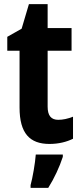

<svg xmlns="http://www.w3.org/2000/svg" viewBox="-20 -682 392 923"><path d="M260 -106C226 -106 209 -126 209 -169V-438H324V-547H209V-662H119L84 -544L15 -505V-438H74V-165C74 -41 123 10 218 10C262 10 301 0 331 -15V-121C306 -111 282 -106 260 -106ZM282 72V61H152C149 102 137 172 127 208V221H212C241 175 266 121 282 72Z"/></svg>

Font: Noto Sans Armenian Condensed
Style: Bold
Weight: 700
Width: 3
Designer: Monotype Design Team
Foundry: Monotype Imaging Inc.
Version: Version 2.008